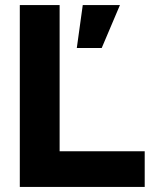

<svg xmlns="http://www.w3.org/2000/svg" viewBox="-20 -740 609 760"><path d="M58.4 -720H216V-141.2H552.8V0H58.4ZM307.6 -720H454.8L382.6 -550H284Z"/></svg>

Font: Aspekta Variable
Style: Regular
Weight: 400
Designer: Ivo Dolenc
Version: Version 2.100